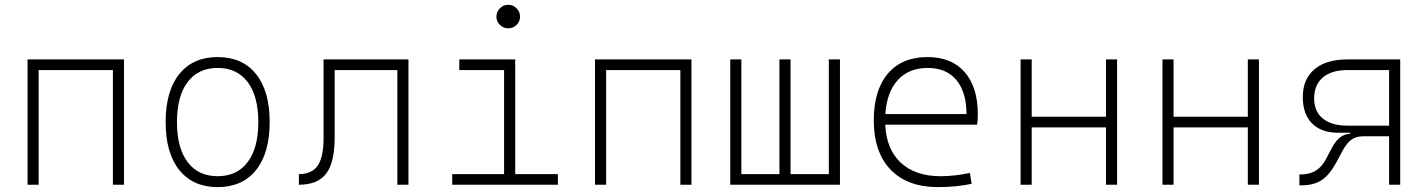

<svg xmlns="http://www.w3.org/2000/svg" viewBox="-20 -763 5899 793"><path d="M446.3 0V-473.6H139.6V0H93.8V-517.6H492.2V0Z M878.9 9.8Q777.3 9.8 720.7 -60.5Q664.1 -130.9 664.1 -258.8Q664.1 -387.2 720.7 -457.3Q777.3 -527.3 878.9 -527.3Q981 -527.3 1037.4 -457.3Q1093.8 -387.2 1093.8 -258.8Q1093.8 -130.9 1037.4 -60.5Q981 9.8 878.9 9.8ZM878.9 -35.2Q959 -35.2 1002.9 -93.5Q1046.9 -151.9 1046.9 -258.8Q1046.9 -365.7 1002.9 -424.1Q959 -482.4 878.9 -482.4Q798.8 -482.4 754.9 -424.1Q710.9 -365.7 710.9 -258.8Q710.9 -151.9 754.9 -93.5Q798.8 -35.2 878.9 -35.2Z M1214.4 0V-43.9Q1268.1 -43.9 1292.2 -79.1Q1316.4 -114.3 1316.4 -192.4V-517.6H1667V0H1621.1V-473.6H1362.3V-195.8Q1362.3 -92.8 1327.4 -46.4Q1292.5 0 1214.4 0Z M1847.7 0V-43.9H2062V-473.6H1877V-517.6H2107.9V-43.9H2284.2V0ZM2079.1 -646Q2059.1 -646 2044.7 -660.2Q2030.3 -674.3 2030.3 -694.3Q2030.3 -714.4 2044.7 -728.8Q2059.1 -743.2 2079.1 -743.2Q2099.1 -743.2 2113.5 -728.8Q2127.9 -714.4 2127.9 -694.3Q2127.9 -674.3 2113.5 -660.2Q2099.1 -646 2079.1 -646Z M2790 0V-473.6H2483.4V0H2437.5V-517.6H2835.9V0Z M2996.1 0V-517.6H3042V-43.9H3199.2V-517.6H3245.1V-43.9H3403.3V-517.6H3449.2V0Z M3854 9.8Q3727.5 9.8 3658.2 -62.5Q3588.9 -134.8 3588.9 -265.6Q3588.9 -390.6 3647 -459Q3705.1 -527.3 3811 -527.3Q3909.7 -527.3 3964.1 -465.3Q4018.6 -403.3 4018.6 -291Q4018.6 -263.7 4015.6 -248H3636.2Q3640.6 -147 3700.4 -91.1Q3760.3 -35.2 3865.7 -35.2Q3893.1 -35.2 3925.3 -38.8Q3957.5 -42.5 3985.8 -48.8L3993.2 -3.9Q3965.3 2.4 3928.5 6.1Q3891.6 9.8 3854 9.8ZM3636.7 -292H3971.7Q3971.7 -382.8 3929.9 -432.6Q3888.2 -482.4 3812 -482.4Q3733.9 -482.4 3688.2 -432.6Q3642.6 -382.8 3636.7 -292Z M4547.9 0V-236.8H4241.2V0H4195.3V-517.6H4241.2V-280.8H4547.9V-517.6H4593.8V0Z M5133.8 0V-236.8H4827.1V0H4781.2V-517.6H4827.1V-280.8H5133.8V-517.6H5179.7V0Z M5506.3 -214.8Q5437 -214.8 5398.9 -253.4Q5360.8 -292 5360.8 -361.8Q5360.8 -436 5408.9 -476.8Q5457 -517.6 5545.4 -517.6H5763.2V0H5717.3V-200.2H5611.3Q5580.6 -200.2 5560.8 -185.5Q5541 -170.9 5522.5 -135.7L5501.5 -96.2Q5472.7 -42 5439.9 -19.8Q5407.2 2.4 5356 2.4H5346.7V-42.5H5351.1Q5389.2 -42.5 5414.8 -58.3Q5440.4 -74.2 5458.5 -109.4L5480 -150.4Q5511.2 -210.4 5556.6 -210.4V-214.8ZM5717.3 -244.1V-473.6H5545.4Q5479.5 -473.6 5443.6 -443.1Q5407.7 -412.6 5407.7 -356.4Q5407.7 -302.7 5443.6 -273.4Q5479.5 -244.1 5545.4 -244.1Z"/></svg>

Font: Cascadia Mono NF ExtraLight
Style: Regular
Weight: 200
Monospace: yes
Designer: Aaron Bell
Foundry: Saja Typeworks
Version: Version 2404.023; ttfautohint (v1.8.4)